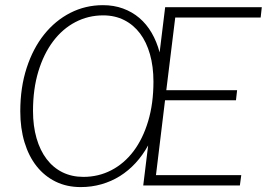

<svg xmlns="http://www.w3.org/2000/svg" viewBox="-20 -736 1059 762"><path d="M1019 -707.5 1014.5 -666.5H675.5L640 -378H921L916.5 -338H635L599 -41H937.5L932 0H548.5L568 -159Q546.5 -120 518.2 -89.2Q490 -58.5 456 -37.2Q422 -16 382.8 -4.8Q343.5 6.5 300.5 6.5Q245 6.5 200.8 -15.2Q156.5 -37 125.2 -76.5Q94 -116 77.2 -171.5Q60.5 -227 60.5 -294.5Q60.5 -389 85.8 -466.5Q111 -544 155.2 -599.2Q199.5 -654.5 259.2 -685Q319 -715.5 388.5 -715.5Q432 -715.5 468.2 -702.2Q504.5 -689 533 -664.8Q561.5 -640.5 581.8 -605.8Q602 -571 613.5 -528L635.5 -707.5ZM589 -412Q589 -472 575.2 -520.5Q561.5 -569 535.8 -603.2Q510 -637.5 473 -656.2Q436 -675 389.5 -675Q330 -675 279 -648.2Q228 -621.5 190.8 -572Q153.5 -522.5 132.2 -452.5Q111 -382.5 111 -296Q111 -236 125 -187.5Q139 -139 165 -104.8Q191 -70.5 228 -52.2Q265 -34 311 -34Q371 -34 422 -60.5Q473 -87 510 -136Q547 -185 568 -255Q589 -325 589 -412Z"/></svg>

Font: Lato Light
Style: Italic
Weight: 300
Italic angle: -7°
Designer: Lukasz Dziedzic
Foundry: tyPoland Lukasz Dziedzic
Version: Version 2.007; 2014-02-27